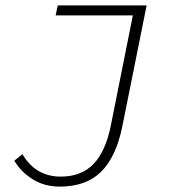

<svg xmlns="http://www.w3.org/2000/svg" viewBox="-20 -679 640 711"><path d="M201 12Q144 12 100.5 -15.5Q57 -43 33 -84L63 -108Q112 -25 205 -25Q282 -25 327 -72.5Q372 -120 391 -217L472 -622H186L194 -659H523L433 -211Q410 -98 354.5 -43Q299 12 201 12Z"/></svg>

Font: TypoPRO Source Code Pro
Style: Italic
Weight: 300
Italic angle: -11°
Monospace: yes
Designer: Paul D. Hunt, Teo Tuominen
Foundry: Adobe Systems Incorporated
Version: Version 1.030;PS 1.0;hotconv 1.0.84;makeotf.lib2.5.63406